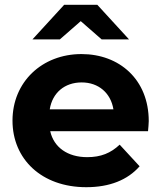

<svg xmlns="http://www.w3.org/2000/svg" viewBox="-20 -771 671 799"><path d="M316 -683 403 -607H517L385 -751H247L115 -607H229ZM599 -267C599 -440 477 -546 319 -546C155 -546 32 -430 32 -269C32 -109 153 8 339 8C436 8 511 -22 561 -79L478 -169C441 -134 400 -117 343 -117C261 -117 204 -158 189 -225H596C597 -238 599 -255 599 -267ZM320 -428C390 -428 441 -384 452 -316H187C198 -385 249 -428 320 -428Z"/></svg>

Font: Talent SemiBold
Style: Bold
Weight: 700
Designer: Mike Powis
Version: Version 1.001;hotconv 1.0.109;makeotfexe 2.5.65596